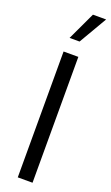

<svg xmlns="http://www.w3.org/2000/svg" viewBox="-186 -1014 608 1050"><g transform="rotate(20 118.5 -488.5)"><path d="M75.7 0V-732.4H161.6V0ZM139.2 -813.5H81.1L157.7 -976.6H234.4Z"/></g></svg>

Font: Kumbh Sans
Style: Regular
Weight: 400
Version: Version 1.005